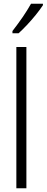

<svg xmlns="http://www.w3.org/2000/svg" viewBox="-20 -1013 251 1033"><path d="M122 0H68V-760H122ZM211 -985Q196 -962 173 -933.5Q150 -905 125 -878.5Q100 -852 80 -834H47V-846Q78 -886 102 -921Q126 -956 147 -993H211Z"/></svg>

Font: Noto Sans Malayalam ExtraCondensed Light
Style: Regular
Weight: 300
Width: 2
Designer: Jelle Bosma - Monotype Design Team
Foundry: Monotype Imaging Inc.
Version: Version 2.104; ttfautohint (v1.8.4.7-5d5b)